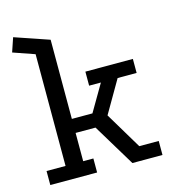

<svg xmlns="http://www.w3.org/2000/svg" viewBox="-99 -736 750 820"><g transform="rotate(-15 275.5 -325.5)"><path d="M33 -651 185 -599V-249H276L345 -367H293V-429H503V-367H419L336 -224L433 -62H519V0H386L273 -187H185V-62H230V0H23V-62H107V-556L12 -589Z"/></g></svg>

Font: Podkova VF Beta
Style: Regular
Weight: 400
Designer: Ilya Yudin
Foundry: Cyreal (www.cyreal.org)
Version: Version 2.100